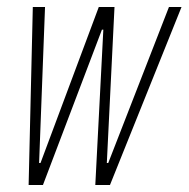

<svg xmlns="http://www.w3.org/2000/svg" viewBox="-20 -530 540 550"><path d="M62 0 74 -510H109L92 -63H96L263 -510H308L286 -63H290L464 -510H500L295 0H253L276 -445H272L103 0Z"/></svg>

Font: Saira ExtraCondensed Thin
Style: Italic
Weight: 250
Width: 2
Italic angle: -12°
Designer: Hector Gatti with collaboration of the Omnibus-Type team
Foundry: Omnibus-Type
Version: Version 1.101